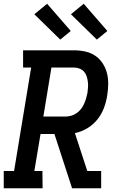

<svg xmlns="http://www.w3.org/2000/svg" viewBox="-27 -1003 647 1023"><path d="M-7 0V-92H48L139 -643H96V-735H367Q398 -735 427.5 -728.5Q457 -722 480.5 -706Q504 -690 520 -665.5Q536 -641 543 -613Q550 -585 549.5 -554.5Q549 -524 544 -493Q539 -460 526.5 -427Q514 -394 491.5 -366Q469 -338 437 -319Q405 -300 372 -294L438 -92H512V0H357L263 -289H189L156 -92H199L200 0ZM321 -382Q336 -382 351 -386Q366 -390 379.5 -399Q393 -408 403.5 -421Q414 -434 420.5 -448.5Q427 -463 431.5 -478Q436 -493 439 -508Q441 -523 442 -538.5Q443 -554 441 -568.5Q439 -583 434.5 -597Q430 -611 420.5 -621.5Q411 -632 397 -637.5Q383 -643 368 -643H247L204 -382ZM489 -792 351 -927 419 -983 545 -838ZM294 -792 156 -927 224 -983 350 -838Z"/></svg>

Font: Iosevka Etoile Semibold
Style: Italic
Weight: 600
Italic angle: -9°
Designer: Belleve Invis
Foundry: Belleve Invis
Version: Version 22.1.2; ttfautohint (v1.8.4)